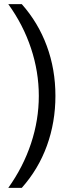

<svg xmlns="http://www.w3.org/2000/svg" viewBox="-20 -765 335 925"><path d="M167 -303Q167 -419 129.5 -532Q92 -645 20 -745H85Q164 -656 205.5 -543.5Q247 -431 247 -303Q247 -176 206 -63Q165 50 85 140H20Q92 39 129.5 -74Q167 -187 167 -303Z"/></svg>

Font: Trafiko Sans Variable
Style: Regular
Weight: 400
Designer: Gumpita Rahayu / Trafiko
Foundry: Tokotype / Trafiko
Version: Version 0.001;FEAKit 1.0